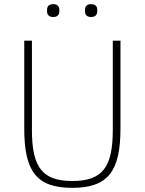

<svg xmlns="http://www.w3.org/2000/svg" viewBox="-20 -894 698 926"><path d="M237 -812C258 -812 266 -824 266 -839V-847C266 -862 258 -874 237 -874C215 -874 207 -862 207 -847V-839C207 -824 215 -812 237 -812ZM419 -812C441 -812 449 -824 449 -839V-847C449 -862 441 -874 419 -874C398 -874 390 -862 390 -847V-839C390 -824 398 -812 419 -812ZM97 -698V-274C97 -68 156 12 328 12C501 12 561 -68 561 -274V-698H524V-268C524 -91 477 -21 329 -21C181 -21 134 -91 134 -268V-698Z"/></svg>

Font: IBM Plex Devanagari ExtraLight
Style: Regular
Weight: 200
Designer: Mike Abbink, Paul van der Laan, Pieter van Rosmalen, Erin McLaughlin
Foundry: Bold Monday
Version: Version 1.0